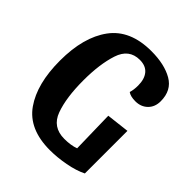

<svg xmlns="http://www.w3.org/2000/svg" viewBox="-194 -804 950 950"><g transform="rotate(45 281.0 -329.0)"><path d="M182 -340Q182 -219 209.5 -143.5Q237 -68 320 -68Q366 -68 398 -80L393 -303L513 -317V-19Q473 1 416.5 11.5Q360 22 309 22Q162 22 96.5 -71.5Q31 -165 31 -327Q31 -491 100.5 -585.5Q170 -680 318 -680Q410 -680 468 -646.5Q526 -613 526 -537Q526 -497 501 -472.5Q476 -448 437 -448Q403 -448 385 -461Q392 -483 392 -513Q392 -558 371 -583.5Q350 -609 308 -609Q233 -609 207.5 -531Q182 -453 182 -340Z"/></g></svg>

Font: Sansita Medium
Style: Regular
Weight: 500
Designer: Pablo Cosgaya
Foundry: Omnibus-Type
Version: Version 1.006